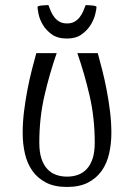

<svg xmlns="http://www.w3.org/2000/svg" viewBox="-20 -727 532 762"><path d="M70 0ZM246 15Q196 15 162.5 -2.5Q129 -20 108.5 -49Q88 -78 79 -117Q70 -156 70 -199Q70 -242 75.5 -286Q81 -330 89 -371.5Q97 -413 106.5 -450Q116 -487 124 -516H205Q176 -433 156 -345.5Q136 -258 136 -161Q136 -123 144.5 -97.5Q153 -72 168 -56Q183 -40 203 -33Q223 -26 246 -26Q269 -26 289 -33Q309 -40 324 -56Q339 -72 347.5 -97.5Q356 -123 356 -161Q356 -258 336 -345.5Q316 -433 287 -516H368Q376 -487 385.5 -450Q395 -413 403 -371.5Q411 -330 416.5 -286Q422 -242 422 -199Q422 -156 413 -117Q404 -78 383.5 -49Q363 -20 329.5 -2.5Q296 15 246 15ZM172 -707Q176 -696 181.5 -683Q187 -670 195.5 -659Q204 -648 216 -641Q228 -634 246 -634Q264 -634 276 -641Q288 -648 296.5 -659Q305 -670 310.5 -683Q316 -696 320 -707Q321 -707 328 -706.5Q335 -706 343 -705.5Q351 -705 357 -703.5Q363 -702 363 -699Q363 -691 358 -670.5Q353 -650 340 -628.5Q327 -607 304 -590.5Q281 -574 246 -574Q208 -574 185 -591Q162 -608 149.5 -629.5Q137 -651 133 -671.5Q129 -692 129 -699Q129 -702 135 -703.5Q141 -705 149 -705.5Q157 -706 163.5 -706.5Q170 -707 172 -707Z"/></svg>

Font: Combo
Style: Regular
Weight: 400
Designer: Eduardo Rodriguez Tunni
Foundry: Eduardo Rodriguez Tunni
Version: Version 1.001